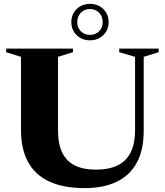

<svg xmlns="http://www.w3.org/2000/svg" viewBox="-20 -955 848 988"><path d="M675 -287V-662.5L593.5 -686.5V-705H796.5V-686.5L719.5 -662.5V-282Q719.5 -182.5 683.5 -117Q647.5 -51.5 579.5 -19.2Q511.5 13 416 13Q308.5 13 235.5 -20Q162.5 -53 125.2 -119.8Q88 -186.5 88 -287.5V-662.5L11.5 -686.5V-705H355.5V-686.5L278.5 -662.5V-283.5Q278.5 -214 300.5 -169.2Q322.5 -124.5 366 -103.2Q409.5 -82 474 -82Q538 -82 582.8 -102.8Q627.5 -123.5 651.2 -168.5Q675 -213.5 675 -287ZM443 -935Q484 -935 511.5 -908.5Q539 -882 539 -841Q539 -801 511.5 -774.2Q484 -747.5 443 -747.5Q402 -747.5 374.5 -774.2Q347 -801 347 -841.5Q347 -882 374.5 -908.5Q402 -935 443 -935ZM443 -775.5Q471.5 -775.5 490 -794Q508.5 -812.5 508.5 -841.5Q508.5 -870.5 490 -889.5Q471.5 -908.5 443 -908.5Q414.5 -908.5 396 -889.5Q377.5 -870.5 377.5 -841Q377.5 -812.5 396 -794Q414.5 -775.5 443 -775.5Z"/></svg>

Font: Newsreader 60pt
Style: Bold
Weight: 700
Designer: Hugues Gentile
Foundry: Production Type
Version: Version 1.003